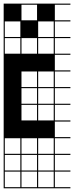

<svg xmlns="http://www.w3.org/2000/svg" viewBox="-20 -747 404 1046"><path d="M363.6 278.8H0V187.9H6.1V272.7H90.9V187.9H97V272.7H181.8V187.9H187.9V272.7H272.7V187.9H0V-727.3H363.6V-721.2H278.8V-636.4H363.6V-630.3H278.8V-545.5H363.6V-539.4H278.8V-454.5H363.6V-448.5H278.8V-363.6H363.6V-357.6H278.8V-272.7H363.6V-266.7H278.8V-181.8H363.6V-175.8H278.8V-90.9H363.6V-84.8H278.8V0H363.6V6.1H278.8V90.9H363.6V97H278.8V181.8H363.6V187.9H278.8V272.7H363.6ZM97 -636.4H181.8V-721.2H97ZM6.1 -545.5H90.9V-630.3H6.1ZM187.9 -545.5H272.7V-630.3H187.9ZM6.1 -454.5H90.9V-539.4H6.1ZM97 -454.5H181.8V-539.4H97ZM187.9 -454.5H272.7V-539.4H187.9ZM97 -272.7H181.8V-357.6H97ZM187.9 -272.7H272.7V-357.6H187.9ZM97 -181.8H181.8V-266.7H97ZM187.9 -181.8H272.7V-266.7H187.9ZM97 -90.9H181.8V-175.8H97ZM187.9 -90.9H272.7V-175.8H187.9ZM6.1 90.9H90.9V6.1H6.1ZM97 90.9H181.8V6.1H97ZM187.9 90.9H272.7V6.1H187.9ZM272.7 97H187.9V181.8H272.7ZM6.1 181.8H90.9V97H6.1ZM97 181.8H181.8V97H97Z"/></svg>

Font: Micro 5 Charted
Style: Regular
Weight: 400
Designer: Sarah Cadigan-Fried
Version: Version 1.000; ttfautohint (v1.8.4.7-5d5b)